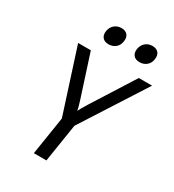

<svg xmlns="http://www.w3.org/2000/svg" viewBox="-221 -1068 1079 1192"><g transform="rotate(30 318.5 -472.5)"><path d="M211 0 254 -273 107 -730H198L295 -430Q303 -405 307.5 -387.5Q312 -370 313 -362Q317 -370 326.5 -387.5Q336 -405 352 -430L542 -730H637L344 -273L301 0ZM496 -817Q467 -817 452.5 -834Q438 -851 442 -880Q447 -910 467.5 -927.5Q488 -945 517 -945Q546 -945 560.5 -927.5Q575 -910 570 -880Q566 -851 545.5 -834Q525 -817 496 -817ZM274 -817Q245 -817 230.5 -834Q216 -851 220 -880Q225 -910 245.5 -927.5Q266 -945 295 -945Q324 -945 338.5 -927.5Q353 -910 348 -880Q344 -851 323.5 -834Q303 -817 274 -817Z"/></g></svg>

Font: NKDuy Mono
Style: Italic
Weight: 400
Italic angle: -9°
Monospace: yes
Designer: NKDuy
Foundry: NKDuy
Version: Version 2.251; ttfautohint (v1.8.4.7-5d5b)